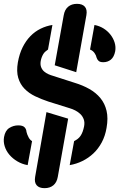

<svg xmlns="http://www.w3.org/2000/svg" viewBox="-34 -860 654 1000"><path d="M521 -194Q514 -152 496 -118.5Q478 -85 452.5 -61Q427 -37 395.5 -21.5Q364 -6 329 0L352 -125Q362 -130 370.5 -136.5Q379 -143 385.5 -152.5Q392 -162 396.5 -174.5Q401 -187 404 -202Q408 -223 402 -239Q396 -255 384.5 -266Q373 -277 358.5 -284.5Q344 -292 330 -296L218 -331Q182 -343 149.5 -358.5Q117 -374 94 -397.5Q71 -421 61 -454.5Q51 -488 59 -535Q67 -580 84 -614Q101 -648 124.5 -672Q148 -696 177.5 -710.5Q207 -725 239 -730L216 -602Q209 -597 202.5 -591.5Q196 -586 191.5 -578.5Q187 -571 183.5 -562Q180 -553 178 -542Q175 -523 180.5 -509.5Q186 -496 196 -487.5Q206 -479 218.5 -473.5Q231 -468 242 -465L354 -429Q397 -416 431.5 -396.5Q466 -377 489 -349Q512 -321 521 -283Q530 -245 521 -194ZM321 -242 267 61Q262 90 244 105Q226 120 198 120Q170 120 157 105Q144 90 149 61L208 -276ZM363 -484 251 -520 298 -781Q303 -810 321 -825Q339 -840 367 -840Q395 -840 408 -825Q421 -810 416 -781ZM133 -125 110 0Q81 -5 56.5 -19.5Q32 -34 15 -54Q-2 -74 -9.5 -98Q-17 -122 -13 -146Q-7 -180 14.5 -193.5Q36 -207 61 -207Q84 -207 93.5 -197.5Q103 -188 104 -173Q107 -160 114.5 -145.5Q122 -131 133 -125ZM458 -730Q484 -725 505 -712Q526 -699 541 -680Q556 -661 563 -638.5Q570 -616 566 -593Q560 -563 543.5 -549.5Q527 -536 504 -536Q487 -536 479.5 -543Q472 -550 469 -560Q467 -571 458.5 -583.5Q450 -596 435 -602Z"/></svg>

Font: Maple Mono
Style: Bold Italic
Weight: 700
Italic angle: -10°
Monospace: yes
Designer: subframe7536
Version: Version 7.000